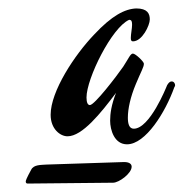

<svg xmlns="http://www.w3.org/2000/svg" viewBox="-20 -773 435 455"><path d="M393 -566C394 -567 395 -570 395 -571C395 -575 392 -580 387 -580C382 -580 379 -576 376 -571C374 -566 335 -468 297 -468C286 -468 283 -480 283 -494C283 -515 289 -543 302 -574C314 -603 321 -614 321 -622C321 -627 301 -646 295 -646C289 -646 285 -635 272 -615C256 -592 204 -524 193 -524C188 -524 185 -530 185 -542C185 -587 245 -708 286 -726C292 -726 293 -722 293 -714C293 -706 290 -692 290 -683C290 -678 291 -675 295 -675C317 -675 335 -713 335 -727C335 -741 329 -753 303 -753C276 -752 245 -736 203 -691C157 -643 100 -557 100 -501C100 -467 123 -450 140 -450C175 -450 219 -505 255 -553C244 -525 241 -504 241 -487C241 -465 251 -431 281 -431C325 -431 372 -507 393 -566ZM90 -383C77 -382 60 -383 54 -371C43 -351 41 -345 41 -343C41 -339 43 -338 46 -338L248 -340C262 -340 292 -362 292 -378C292 -384 287 -389 274 -389Z"/></svg>

Font: Mervale Script
Style: Regular
Weight: 400
Designer: Astigmatic (AOETI)
Foundry: Astigmatic (AOETI)
Version: Version 1.000